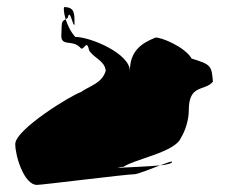

<svg xmlns="http://www.w3.org/2000/svg" viewBox="-20 -668 643 541"><path d="M23 -262C23 -228 48 -147 84 -147C99 -147 336 -177 358 -177C368 -177 404 -192 431 -202C399 -199 351 -197 311 -195C318 -197 324 -198 328 -198C360 -220 474 -239 490 -280C502 -299 512 -330 512 -358C512 -432 557 -410 580 -438C576 -483 575 -486 520 -503C501 -536 433 -564 418 -562C378 -546 346 -524 346 -468C346 -517 235 -564 192 -564C178 -580 170 -598 165 -614C154 -607 154 -609 153 -574C149 -533 182 -559 206 -534C216 -520 224 -562 231 -526C247 -502 274 -498 278 -469C268 -433 232 -426 207 -408C185 -402 23 -304 23 -262ZM161 -648C191 -648 190 -629 190 -599C186 -589 177 -648 171 -618C169 -616 167 -615 165 -614C159 -633 159 -648 161 -648ZM431 -202C450 -209 465 -215 465 -212C465 -208 452 -204 431 -202Z"/></svg>

Font: Alpina
Style: Regular
Weight: 400
Version: Version 0.9